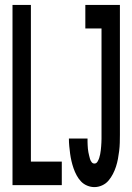

<svg xmlns="http://www.w3.org/2000/svg" viewBox="-20 -755 540 783"><path d="M31 0V-735H106V-96H232V0ZM365 8Q350 8 335.5 2Q321 -4 310.5 -15Q300 -26 292.5 -40Q285 -54 280 -68.5Q275 -83 271.5 -98Q268 -113 266 -128Q264 -143 262.5 -158.5Q261 -174 261 -190H337Q337 -183 337 -176Q337 -169 337.5 -162Q338 -155 338.5 -148Q339 -141 340.5 -134Q342 -127 343.5 -120.5Q345 -114 347 -107Q349 -100 353.5 -94Q358 -88 365 -88Q373 -88 377.5 -95.5Q382 -103 384.5 -110.5Q387 -118 388.5 -126Q390 -134 391 -142Q392 -150 392.5 -157.5Q393 -165 393.5 -173Q394 -181 394 -189Q394 -197 394 -205V-639H328V-735H469V-205Q469 -189 468.5 -172.5Q468 -156 466 -139.5Q464 -123 461 -107Q458 -91 453 -75.5Q448 -60 440.5 -45.5Q433 -31 422.5 -18.5Q412 -6 396.5 1Q381 8 365 8Z"/></svg>

Font: Iosevka Curly
Style: Bold
Weight: 700
Monospace: yes
Designer: Belleve Invis
Foundry: Belleve Invis
Version: Version 22.1.2; ttfautohint (v1.8.4)